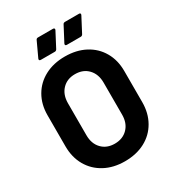

<svg xmlns="http://www.w3.org/2000/svg" viewBox="-210 -1008 1041 1142"><g transform="rotate(-30 310.5 -437.5)"><path d="M47 -243V-457Q47 -531 80 -588Q113 -645 172.5 -676.5Q232 -708 310 -708Q389 -708 448.5 -676.5Q508 -645 541 -588Q574 -531 574 -457V-243Q574 -168 541 -110Q508 -52 448.5 -20.5Q389 11 310 11Q232 11 172.5 -21Q113 -53 80 -110.5Q47 -168 47 -243ZM433 -238V-458Q433 -516 399.5 -551.5Q366 -587 310 -587Q255 -587 221.5 -551.5Q188 -516 188 -458V-238Q188 -180 221.5 -145Q255 -110 310 -110Q365 -110 399 -145Q433 -180 433 -238ZM168 -776 215 -877Q219 -886 229 -886H332Q339 -886 341.5 -882Q344 -878 341 -872L288 -771Q283 -762 273 -762H178Q171 -762 168 -765.5Q165 -769 168 -776ZM347 -776 400 -877Q404 -886 415 -886H511Q518 -886 520 -882Q522 -878 519 -872L466 -771Q461 -762 451 -762H356Q349 -762 346.5 -766Q344 -770 347 -776Z"/></g></svg>

Font: Amber EN
Style: Bold
Weight: 700
Designer: Jeremy Tribby
Foundry: Tribby Type
Version: Version 1.408 November 24, 2021